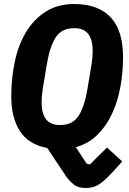

<svg xmlns="http://www.w3.org/2000/svg" viewBox="-20 -730 640 955"><path d="M406 205Q368 205 346.5 187.5Q325 170 308 146L215 6Q122 -11 79 -78Q36 -145 36 -251Q36 -340 53.5 -423Q71 -506 109 -569.5Q147 -633 206.5 -671.5Q266 -710 349 -710Q412 -710 458 -692Q504 -674 534 -640Q564 -606 578 -557Q592 -508 592 -447Q592 -369 578.5 -296Q565 -223 536.5 -162.5Q508 -102 463.5 -58.5Q419 -15 357 2L411 84L427 88L512 4L588 73L540 126Q518 150 500.5 165.5Q483 181 467.5 190Q452 199 437.5 202Q423 205 406 205ZM279 -108Q342 -108 371.5 -155Q401 -202 415 -288L435 -408Q441 -444 441 -480Q441 -532 419 -561Q397 -590 349 -590Q286 -590 256.5 -543Q227 -496 213 -410L193 -290Q187 -254 187 -218Q187 -166 209 -137Q231 -108 279 -108Z"/></svg>

Font: IBM Plex Mono
Style: Bold Italic
Weight: 700
Italic angle: -9°
Monospace: yes
Designer: Mike Abbink, Paul van der Laan, Pieter van Rosmalen
Foundry: Bold Monday
Version: Version 2.3